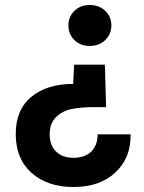

<svg xmlns="http://www.w3.org/2000/svg" viewBox="-20 -586 578 769"><path d="M503 -48Q505 45 443 104Q381 163 274 163Q170 163 106.5 106.5Q43 50 43 -49Q43 -147 106 -198.5Q169 -250 273 -250L277 -327H400L405 -157H360Q303 -157 265.5 -149Q228 -141 203.5 -116Q179 -91 179 -48Q179 -4 204.5 21Q230 46 274 46Q320 46 345.5 21Q371 -4 371 -48ZM339 -566Q377 -566 401.5 -542.5Q426 -519 426 -484Q426 -449 401.5 -425.5Q377 -402 339 -402Q302 -402 278 -425.5Q254 -449 254 -484Q254 -519 278 -542.5Q302 -566 339 -566Z"/></svg>

Font: SVN-Poppins SemiBold
Style: Regular
Weight: 600
Designer: Ninad Kale (Devanagari), Jonny Pinhorn (Latin)
Foundry: Indian Type Foundry
Version: Version 3.002 2017